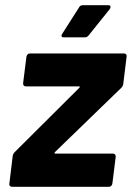

<svg xmlns="http://www.w3.org/2000/svg" viewBox="-20 -720 508 740"><path d="M37 -134 285 -381Q291 -387 284 -387H80Q69 -387 69 -399L82 -502Q83 -507 86.5 -510.5Q90 -514 95 -514H458Q463 -514 466 -510.5Q469 -507 468 -502L455 -396Q454 -388 447 -381L192 -134Q188 -128 193 -128H415Q426 -128 426 -116L413 -12Q412 -7 408.5 -3.5Q405 0 400 0H26Q21 0 18 -3.5Q15 -7 16 -12L29 -119Q30 -127 37 -134ZM300 -700H397Q406 -700 406 -693Q406 -690 403 -685L322 -584Q316 -576 307 -576H226Q217 -576 217 -582Q217 -586 220 -590L285 -692Q289 -700 300 -700Z"/></svg>

Font: Barlow
Style: Bold Italic
Weight: 700
Italic angle: -7°
Designer: Jeremy Tribby
Foundry: Tribby Type
Version: Version 1.422